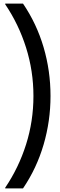

<svg xmlns="http://www.w3.org/2000/svg" viewBox="-20 -888 332 1068"><path d="M9 160V156Q84 45 125 -84.5Q166 -214 166 -354Q166 -493 125 -623Q84 -753 9 -864V-868H108Q184 -756 222.5 -625Q261 -494 261 -354Q261 -215 222.5 -83.5Q184 48 108 160Z"/></svg>

Font: Encode Sans Compressed
Style: SemiBold
Weight: 600
Designer: Pablo Impallari, Andres Torresi
Foundry: Pablo Impallari, Andres Torresi
Version: Version 1.000; ttfautohint (v1.00) -l 8 -r 50 -G 200 -x 14 -